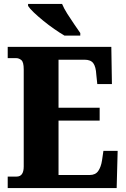

<svg xmlns="http://www.w3.org/2000/svg" viewBox="-20 -951 637 971"><path d="M19 0V-58H64Q100 -58 100 -109V-600Q100 -637 88 -647Q76 -657 62 -657H19V-714H543L546 -526H472L467 -574Q465 -613 452 -631Q439 -649 408 -649H276V-406H484V-341H276V-66H434Q463 -66 477 -86.5Q491 -107 496 -140L503 -188H575L570 0ZM306 -771Q282 -785 254 -804.5Q226 -824 199 -846Q172 -868 151 -888Q130 -908 122 -921V-931H294Q303 -909 320 -882Q337 -855 355 -829Q373 -803 386 -784V-771Z"/></svg>

Font: Noto Serif Tamil Condensed Black
Style: Italic
Weight: 900
Width: 3
Italic angle: -12°
Designer: Indian Type Foundry, Tom Grace, and the Monotype Design Team
Foundry: Monotype Imaging Inc.
Version: Version 2.003; ttfautohint (v1.8.4.7-5d5b)